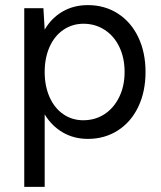

<svg xmlns="http://www.w3.org/2000/svg" viewBox="-20 -532 631 752"><path d="M75 -500H150L155 -416Q182 -462 225.5 -487Q269 -512 324 -512Q390 -512 441.5 -479Q493 -446 521.5 -386.5Q550 -327 550 -250Q550 -173 521.5 -113.5Q493 -54 441.5 -21Q390 12 324 12Q270 12 226.5 -13Q183 -38 155 -84V200H75ZM306 -61Q353 -61 389.5 -85Q426 -109 447 -152Q468 -195 468 -250Q468 -305 447.5 -348Q427 -391 390 -415Q353 -439 307 -439Q263 -439 228 -415Q193 -391 174 -348Q155 -305 155 -250Q155 -195 174 -152Q193 -109 227.5 -85Q262 -61 306 -61Z"/></svg>

Font: Oak Sans
Style: Regular
Weight: 400
Designer: Erik Kennedy, Walven
Foundry: Erik Kennedy, Walven
Version: Version 1.000